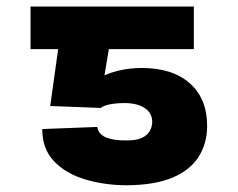

<svg xmlns="http://www.w3.org/2000/svg" viewBox="-20 -548 714 577"><path d="M282.7 -223.6 130.9 -229.5 154.8 -400.4H71.8V-528.3H562.5V-400.4H307.1L293.9 -321.3Q310.5 -329.6 339.4 -336.4Q368.2 -343.3 405.3 -343.8Q498.5 -343.8 550.5 -297.6Q602.5 -251.5 602.5 -169.4Q602.5 -118.2 577.6 -77.9Q552.7 -37.6 499.3 -14.6Q445.8 8.3 359.4 8.8Q293 8.3 235.4 -9Q177.7 -26.4 142.3 -63.5Q106.9 -100.6 106.9 -160.2L272.5 -166.5Q275.9 -144.5 298.6 -135Q321.3 -125.5 359.4 -126Q398.9 -125.5 418 -140.6Q437 -155.8 437.5 -182.6Q437 -208 415.5 -222.9Q394 -237.8 356 -238.3Q300.3 -237.8 282.7 -223.6Z"/></svg>

Font: Inter Display Extra Bold
Style: Regular
Weight: 800
Designer: Rasmus Andersson
Foundry: rsms
Version: Version 4.000;git-4fc901f